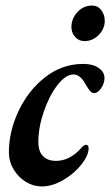

<svg xmlns="http://www.w3.org/2000/svg" viewBox="-20 -657 397 691"><path d="M12 -109Q12 -184 47 -258Q82 -332 143 -379.5Q204 -427 280 -427Q314 -427 335 -412.5Q356 -398 356 -376Q356 -357 344 -339.5Q332 -322 319 -322Q311 -322 305.5 -328Q300 -334 290 -350Q270 -389 245 -389Q216 -389 186.5 -350.5Q157 -312 137.5 -255Q118 -198 118 -146Q118 -112 135 -95Q152 -78 181 -78Q231 -78 271 -123Q282 -136 290 -136Q294 -136 296.5 -132.5Q299 -129 299 -124Q299 -98 273 -65Q247 -32 207.5 -9Q168 14 130 14Q100 14 73 -2.5Q46 -19 29 -47.5Q12 -76 12 -109ZM237 -559Q237 -590 258.5 -613.5Q280 -637 312 -637Q332 -637 344.5 -620.5Q357 -604 357 -582Q357 -553 335 -531Q313 -509 284 -509Q264 -509 250.5 -524Q237 -539 237 -559Z"/></svg>

Font: EB Garamond SemiBold
Style: Italic
Weight: 600
Italic angle: -17.2°
Designer: Georg Duffner and Octavio Pardo
Foundry: Georg Duffner
Version: Version 1.000